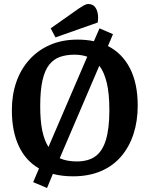

<svg xmlns="http://www.w3.org/2000/svg" viewBox="-20 -861 743 955"><path d="M214 74 145 45 174 -23Q108 -61 73.5 -134.5Q39 -208 39 -313Q39 -389 61 -452.5Q83 -516 125.5 -563.5Q168 -611 228.5 -637.5Q289 -664 366 -664Q388 -664 408 -662Q428 -660 447 -656L475 -720L542 -691L517 -632Q588 -596 626.5 -521Q665 -446 665 -336Q665 -260 644.5 -196Q624 -132 583.5 -84Q543 -36 482.5 -10Q422 16 343 16Q316 16 291 13Q266 10 243 4ZM221 -130 414 -579Q400 -584 384 -586.5Q368 -589 350 -589Q310 -589 278.5 -578Q247 -567 225 -539.5Q203 -512 191.5 -462Q180 -412 180 -333Q180 -262 190 -212.5Q200 -163 221 -130ZM362 -58Q419 -58 454.5 -83.5Q490 -109 507 -166Q524 -223 524 -313Q524 -396 511 -449.5Q498 -503 474 -534L277 -74Q312 -58 362 -58ZM256 -675 232 -720 371 -818Q384 -827 396.5 -834Q409 -841 419 -841Q439 -841 450.5 -828.5Q462 -816 466 -794.5Q470 -773 466 -749Z"/></svg>

Font: Faustina SemiBold
Style: Regular
Weight: 600
Designer: Alfonso Garcia
Foundry: http://www.omnibus-type.com
Version: Version 1.200